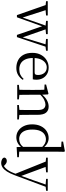

<svg xmlns="http://www.w3.org/2000/svg" viewBox="1039 -1889 1116 3244"><g transform="rotate(90 1597.0 -267.0)"><path d="M230 5 48 -516H135L280 -65H261L267 -80L420 -516H458L616 -65H598L602 -78L735 -516H776L602 5H565L407 -455H432L426 -440L267 5ZM-5 -487V-516H236V-487L117 -477H91ZM328 -487V-516H552V-487L451 -477H430ZM633 -487V-516H832V-487L754 -477H739Z M1123 15Q1050 15 992 -15Q934 -45 901 -106Q868 -167 868 -257Q868 -341 902.5 -402.5Q937 -464 993 -497.5Q1049 -531 1115 -531Q1180 -531 1226.5 -503.5Q1273 -476 1297.5 -429Q1322 -382 1322 -323Q1322 -287 1315 -263H907V-294H1197Q1224 -294 1233 -308Q1242 -322 1242 -352Q1242 -416 1208 -457.5Q1174 -499 1113 -499Q1069 -499 1033 -471.5Q997 -444 976 -392.5Q955 -341 955 -269Q955 -188 979.5 -136Q1004 -84 1047 -59.5Q1090 -35 1145 -35Q1198 -35 1237.5 -53.5Q1277 -72 1308 -108L1324 -94Q1291 -44 1241 -14.5Q1191 15 1123 15Z M1409 0V-28L1517 -39H1550L1654 -28V0ZM1491 0Q1492 -24 1492.5 -65Q1493 -106 1493.5 -150.5Q1494 -195 1494 -229V-289Q1494 -341 1493.5 -381Q1493 -421 1491 -458L1403 -462V-488L1557 -528L1570 -520L1576 -403V-402V-229Q1576 -195 1576.5 -150.5Q1577 -106 1577.5 -65Q1578 -24 1579 0ZM1749 0V-28L1856 -39H1889L1994 -28V0ZM1831 0Q1832 -24 1832.5 -64.5Q1833 -105 1833.5 -149.5Q1834 -194 1834 -229V-344Q1834 -418 1809.5 -447.5Q1785 -477 1742 -477Q1708 -477 1661 -455Q1614 -433 1559 -372L1551 -406H1561Q1615 -473 1669 -502Q1723 -531 1776 -531Q1841 -531 1878 -487.5Q1915 -444 1915 -342V-229Q1915 -194 1915.5 -149.5Q1916 -105 1916.5 -64.5Q1917 -24 1918 0Z M2295 15Q2232 15 2182.5 -19Q2133 -53 2104.5 -113Q2076 -173 2076 -252Q2076 -338 2107 -400.5Q2138 -463 2191 -497Q2244 -531 2309 -531Q2353 -531 2394.5 -509.5Q2436 -488 2472 -438H2481L2469 -411Q2433 -450 2400.5 -467.5Q2368 -485 2331 -485Q2285 -485 2247 -461.5Q2209 -438 2186.5 -387Q2164 -336 2164 -254Q2164 -178 2185 -129Q2206 -80 2242.5 -56.5Q2279 -33 2324 -33Q2365 -33 2399 -50.5Q2433 -68 2467 -110L2480 -82H2470Q2437 -33 2392 -9Q2347 15 2295 15ZM2460 10 2456 -89V-92V-431L2458 -440V-743L2367 -748V-775L2526 -805L2540 -796L2537 -644V-34L2631 -28V0Z M2727 271Q2694 271 2667 256.5Q2640 242 2637 217Q2641 196 2657.5 186Q2674 176 2695 176Q2715 176 2732.5 186Q2750 196 2767 213L2796 241L2764 257L2744 240Q2794 226 2832.5 179Q2871 132 2899 58L2928 -15L2932 -28L3021 -274L3105 -516H3144L2934 47Q2904 126 2871.5 175.5Q2839 225 2803.5 248Q2768 271 2727 271ZM2919 51 2691 -516H2782L2951 -59L2957 -46ZM2639 -488V-516H2887V-488L2780 -478H2738ZM2997 -488V-516H3199V-488L3117 -479H3102Z"/></g></svg>

Font: Noto Serif SC
Style: Regular
Weight: 400
Designer: Ryoko NISHIZUKA 西塚涼子 (kana & ideographs); Frank Grießhammer (Latin, Greek & Cyrillic); Wenlong ZHANG 张文龙 (bopomofo); San
Foundry: Adobe
Version: Version 2.002-H1;hotconv 1.1.0;makeotfexe 2.6.0